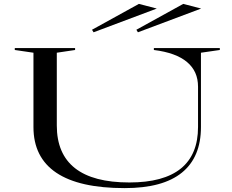

<svg xmlns="http://www.w3.org/2000/svg" viewBox="-20 -955 1192 987"><path d="M621 12Q387 12 269.5 -67Q152 -146 152 -302V-684L56 -698V-708H366V-698L272 -684V-310Q272 -164 365.5 -90.5Q459 -17 645 -17Q821 -17 909.5 -88.5Q998 -160 998 -302V-509Q998 -549 984 -580.5Q970 -612 941.5 -636Q913 -660 870.5 -675.5Q828 -691 771 -698V-708H1110V-698L1013 -684V-302Q1013 -147 915 -67.5Q817 12 621 12ZM689 -789 681 -802 922 -935 1014 -911ZM461 -789 453 -802 694 -935 786 -911Z"/></svg>

Font: Kalnia Expanded Light
Style: Regular
Weight: 300
Width: 7
Designer: Frida Medrano
Foundry: Frida Medrano
Version: Version 1.105